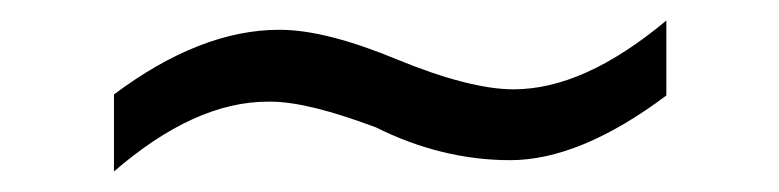

<svg xmlns="http://www.w3.org/2000/svg" viewBox="-20 -322 759 187"><path d="M480 -235C452 -235 413 -245 367 -264C321 -283 283 -293 252 -293C201 -293 147 -272 91 -230V-155C143 -200 193 -223 241 -223H243C269 -223 303 -214 346 -198C388 -177 432 -166 477 -166C522 -166 573 -187 629 -229V-302C575 -257 526 -235 480 -235Z"/></svg>

Font: Iranian Sans 
Style: Regular
Weight: 400
Designer: Hooman Mehr, Hadi Navid in Neviseh Pardaz Co. Ltd. (http://nevisa.com)
Foundry: http://font-store.ir
Version: 5.0.0 build 1/7/1393